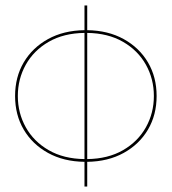

<svg xmlns="http://www.w3.org/2000/svg" viewBox="-20 -580 626 700"><path d="M35 -230Q35 -299 66.5 -352.5Q98 -406 155 -437.5Q212 -469 288 -470V-560H298V-470Q374 -469 431 -437.5Q488 -406 519.5 -352.5Q551 -299 551 -230Q551 -161 519.5 -107.5Q488 -54 431 -22.5Q374 9 298 10V100H288V10Q212 9 155 -22.5Q98 -54 66.5 -107.5Q35 -161 35 -230ZM45 -230Q45 -168 74 -116Q103 -64 157.5 -32.5Q212 -1 288 0V-460Q212 -459 157.5 -427.5Q103 -396 74 -344Q45 -292 45 -230ZM541 -230Q541 -292 512 -344Q483 -396 428.5 -427.5Q374 -459 298 -460V0Q374 -1 428.5 -32.5Q483 -64 512 -116Q541 -168 541 -230Z"/></svg>

Font: Jost* Hairline
Style: Regular
Weight: 100
Version: Version 3.7